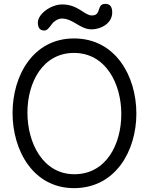

<svg xmlns="http://www.w3.org/2000/svg" viewBox="-20 -964 771 994"><path d="M363 -690C527 -690 608 -532 608 -373C608 -216 529 -62 365 -62C204 -62 122 -221 122 -381C122 -537 201 -690 363 -690ZM363 -765C151 -765 45 -572 45 -379C45 -185 152 10 363 10C578 10 686 -183 686 -376C686 -570 578 -765 363 -765ZM209 -806C222 -806 230 -814 249 -840C260 -855 282 -868 300 -868C359 -868 394 -812 454 -812C500 -812 561 -841 561 -900C561 -929 549 -944 526 -944C476 -944 509 -884 455 -884C417 -884 385 -941 302 -941C244 -941 176 -892 176 -847C176 -820 187 -806 209 -806Z"/></svg>

Font: Numismatica Pro
Style: Regular
Weight: 400
Designer: Chris Hopkins
Foundry: Edward C. D. Hopkins
Version: Version 2.19D